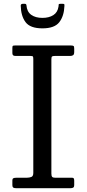

<svg xmlns="http://www.w3.org/2000/svg" viewBox="-20 -989 455 1009"><path d="M250 -677Q250 -689.5 253.5 -692.2Q257 -695 269 -695H349Q358.5 -695 364.2 -699Q370 -703 370 -716V-733Q370 -744.5 366.8 -747.2Q363.5 -750 352 -750H60Q51.5 -750 48.2 -748.5Q45 -747 45 -737V-710Q45 -702 48.8 -698.5Q52.5 -695 62 -695H140Q151.5 -695 153.2 -691.5Q155 -688 155 -678V-80Q155 -63 144.5 -59Q134 -55 121 -55H68Q54 -55 49.5 -52Q45 -49 45 -41V-16Q45 -6.5 49.8 -3.2Q54.5 0 65 0H350Q360.5 0 365.2 -3.5Q370 -7 370 -16V-39Q370 -46 368 -50.5Q366 -55 359 -55H269Q258 -55 254 -59.8Q250 -64.5 250 -77ZM203 -840Q266.5 -840 291.5 -872.2Q316.5 -904.5 318.5 -957Q319 -964.5 317.8 -966.8Q316.5 -969 308.5 -969H297.5Q288.5 -969 288.5 -965.2Q288.5 -961.5 287.5 -954.5Q283 -924 260.2 -909.5Q237.5 -895 203 -895Q166.5 -895 144 -911.2Q121.5 -927.5 119 -961Q118.5 -969 110 -969H100.5Q89 -969 89 -959.5Q90 -905.5 114.2 -872.8Q138.5 -840 203 -840Z"/></svg>

Font: Besley
Style: Regular
Weight: 400
Designer: Owen Earl
Foundry: indestructible type*
Version: Version 4.000